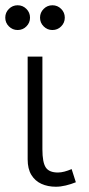

<svg xmlns="http://www.w3.org/2000/svg" viewBox="-25 -695 338 729"><path d="M187 14Q156.5 14 132.2 3Q108 -8 94 -31Q80 -54 80 -90V-480H136V-128Q136 -78.5 148.8 -59.2Q161.5 -40 195 -40Q206.5 -40 219.8 -43.5Q233 -47 247 -53L263 -3Q244.5 4.5 224.8 9.2Q205 14 187 14ZM42 -581Q22.5 -581 8.8 -594.8Q-5 -608.5 -5 -628Q-5 -647.5 8.8 -661.2Q22.5 -675 42 -675Q61.5 -675 75.2 -661.2Q89 -647.5 89 -628Q89 -608.5 75.2 -594.8Q61.5 -581 42 -581ZM174 -581Q154.5 -581 140.8 -594.8Q127 -608.5 127 -628Q127 -647.5 140.8 -661.2Q154.5 -675 174 -675Q193.5 -675 207.2 -661.2Q221 -647.5 221 -628Q221 -608.5 207.2 -594.8Q193.5 -581 174 -581Z"/></svg>

Font: Geologica Thin Roman Thin
Style: Regular
Weight: 250
Version: Version 1.010;gftools[0.9.28]